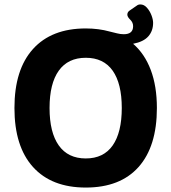

<svg xmlns="http://www.w3.org/2000/svg" viewBox="-20 -836 771 864"><path d="M366 8Q212 8 128.5 -84.5Q45 -177 45 -350Q45 -523 128.5 -615.5Q212 -708 366 -708Q424 -708 474 -694Q491 -690 506.5 -686Q522 -682 537 -682Q579 -682 579 -718Q579 -735 566 -747.5Q553 -760 553 -770Q553 -782 564 -789L596 -811Q602 -816 612 -816Q628 -816 641 -801.5Q654 -787 661.5 -767.5Q669 -748 669 -733Q669 -697 647.5 -672.5Q626 -648 579 -639Q631 -594 658.5 -521Q686 -448 686 -350Q686 -177 603.5 -84.5Q521 8 366 8ZM366 -123Q446 -123 487 -181.5Q528 -240 528 -350Q528 -460 487 -518Q446 -576 366 -576Q286 -576 244.5 -518Q203 -460 203 -350Q203 -240 244.5 -181.5Q286 -123 366 -123Z"/></svg>

Font: Asap
Style: Bold
Weight: 700
Designer: Pablo Cosgaya
Foundry: Omnibus-Type
Version: Version 3.001; ttfautohint (v1.8.3)